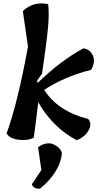

<svg xmlns="http://www.w3.org/2000/svg" viewBox="-20 -847 615 1160"><path d="M203 -358 209 -347Q345 -480 484 -555Q525 -549 541.5 -510.5Q558 -472 530 -425Q368 -384 247 -304Q329 -175 513 -128Q537 -100 516 -60.5Q495 -21 444 0Q371 -37 310.5 -98Q250 -159 211 -230Q196 -99 184 -15Q143 5 89.5 -3Q36 -11 20 -41Q89 -233 149 -566L118 -780Q182 -841 271 -822Q278 -763 269.5 -674Q261 -585 234 -402ZM230 180 210 43Q233 25 257.5 20.5Q282 16 300 24Q342 40 354 77Q350 134 314 191Q278 248 221 293Q184 295 172 267Z"/></svg>

Font: Tillana SemiBold
Style: Regular
Weight: 600
Designer: Lipi Raval (Devanagari, Latin), Jonny Pinhorn (Latin)
Foundry: Indian Type Foundry
Version: Version 2.003;PS 1.0;hotconv 1.0.79;makeotf.lib2.5.61930; tt